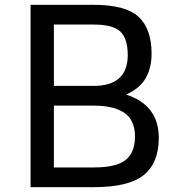

<svg xmlns="http://www.w3.org/2000/svg" viewBox="-20 -778 749 798"><path d="M640 -205Q640 -101 577.5 -50.5Q515 0 369 0H107V-758H369Q502 -758 556 -708Q610 -658 610 -555Q610 -494 584.5 -451.5Q559 -409 504 -385Q640 -341 640 -205ZM204 -421H369Q510 -421 511 -548Q511 -618 480 -647Q449 -676 369 -676H204ZM369 -339H204V-82H369Q463 -82 502 -113Q541 -144 541 -211Q541 -278 497.5 -308.5Q454 -339 369 -339Z"/></svg>

Font: Biryani
Style: Regular
Weight: 400
Designer: Dan Reynolds and Mathieu Réguer
Foundry: Dan Reynolds and Mathieu Réguer
Version: Version 1.004; ttfautohint (v1.1) -l 5 -r 5 -G 72 -x 0 -D la